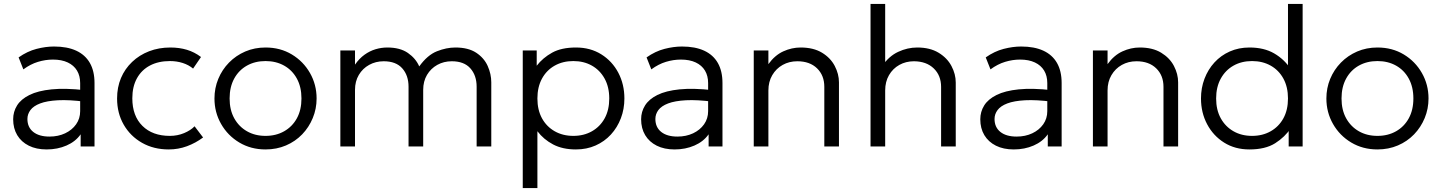

<svg xmlns="http://www.w3.org/2000/svg" viewBox="-20 -740 7275 970"><path d="M215.5 15Q163.5 15 125.5 -4Q87.5 -23 67 -57.2Q46.5 -91.5 46.5 -137.5Q46.5 -175.5 66.2 -207.2Q86 -239 128.8 -260.2Q171.5 -281.5 240.5 -288.5Q309.5 -295.5 408.5 -284.5L411 -226Q329.5 -236.5 273.2 -233.5Q217 -230.5 183 -217.5Q149 -204.5 133.8 -184Q118.5 -163.5 118.5 -139Q118.5 -97 148 -73.5Q177.5 -50 230 -50Q274 -50 309 -66.5Q344 -83 364.5 -112Q385 -141 385 -178.5V-320Q385 -357 369 -383.5Q353 -410 322.2 -424.5Q291.5 -439 247.5 -439Q209.5 -439 171.8 -427.5Q134 -416 98 -389.5L74 -450Q118 -481 164.5 -493Q211 -505 253 -505Q319.5 -505 365 -484Q410.5 -463 434 -422Q457.5 -381 457.5 -320.5V0H387.5V-61.5Q361.5 -24.5 316 -4.8Q270.5 15 215.5 15Z M832.5 15Q756.5 15 697.5 -18.5Q638.5 -52 605 -110.2Q571.5 -168.5 571.5 -242.5Q571.5 -299 591.2 -345.8Q611 -392.5 647.5 -427.2Q684 -462 733.2 -481Q782.5 -500 840.5 -500Q886 -500 924.2 -488.5Q962.5 -477 995.5 -452L955.5 -393.5Q933.5 -412 903.2 -421.8Q873 -431.5 838.5 -431.5Q780.5 -431.5 738 -409.2Q695.5 -387 672 -344.8Q648.5 -302.5 648.5 -243.5Q648.5 -154.5 699.5 -104Q750.5 -53.5 838 -53.5Q876.5 -53.5 910 -67.5Q943.5 -81.5 963 -102L1006 -45.5Q968.5 -17.5 924.5 -1.2Q880.5 15 832.5 15Z M1321.5 15Q1247.5 15 1189 -20Q1130.5 -55 1097 -113.8Q1063.5 -172.5 1063.5 -242.5Q1063.5 -295 1082.8 -341.5Q1102 -388 1137 -423.8Q1172 -459.5 1219 -479.8Q1266 -500 1321.5 -500Q1396 -500 1454.2 -465Q1512.5 -430 1546 -371.2Q1579.5 -312.5 1579.5 -242.5Q1579.5 -190.5 1560.2 -143.8Q1541 -97 1506.5 -61.2Q1472 -25.5 1424.8 -5.2Q1377.5 15 1321.5 15ZM1321.5 -53.5Q1374.5 -53.5 1415.5 -76.8Q1456.5 -100 1479.8 -142.2Q1503 -184.5 1503 -242.5Q1503 -300.5 1479.8 -343Q1456.5 -385.5 1415.5 -408.5Q1374.5 -431.5 1321.5 -431.5Q1268.5 -431.5 1227.5 -408.5Q1186.5 -385.5 1163.2 -343Q1140 -300.5 1140 -242.5Q1140 -184.5 1163.5 -142.2Q1187 -100 1227.8 -76.8Q1268.5 -53.5 1321.5 -53.5Z M1699.5 0V-485H1773.5V-413.5Q1795 -444.5 1821.5 -463.5Q1848 -482.5 1877.2 -491.2Q1906.5 -500 1937 -500Q2001 -500 2040.8 -472.5Q2080.5 -445 2098 -404.5Q2139.5 -462 2187.5 -481Q2235.5 -500 2280.5 -500Q2345.5 -500 2385.5 -473.8Q2425.5 -447.5 2443.8 -406.8Q2462 -366 2462 -324V0H2388V-302Q2388 -359 2356.2 -394.8Q2324.5 -430.5 2262.5 -430.5Q2222 -430.5 2189.2 -412.2Q2156.5 -394 2137.2 -361.5Q2118 -329 2118 -286V0H2044V-302Q2044 -359 2012.2 -394.8Q1980.5 -430.5 1918.5 -430.5Q1878 -430.5 1845 -412.2Q1812 -394 1792.8 -361.5Q1773.5 -329 1773.5 -286V0Z M2621 210V-485H2691.5V-408Q2722.5 -448 2769.5 -474Q2816.5 -500 2890 -500Q2962.5 -500 3017.8 -465.5Q3073 -431 3103.8 -372.5Q3134.5 -314 3134.5 -242.5Q3134.5 -189.5 3116.8 -142.8Q3099 -96 3066.5 -60.5Q3034 -25 2989 -5Q2944 15 2889.5 15Q2822.5 15 2774.5 -10.2Q2726.5 -35.5 2695 -77V210ZM2876.5 -53.5Q2929.5 -53.5 2970.5 -76.8Q3011.5 -100 3034.8 -142.2Q3058 -184.5 3058 -242.5Q3058 -300.5 3034.5 -343Q3011 -385.5 2970.2 -408.5Q2929.5 -431.5 2876.5 -431.5Q2823.5 -431.5 2782.5 -408.5Q2741.5 -385.5 2718.2 -343Q2695 -300.5 2695 -242.5Q2695 -184.5 2718.2 -142.2Q2741.5 -100 2782.5 -76.8Q2823.5 -53.5 2876.5 -53.5Z M3388 15Q3336 15 3298 -4Q3260 -23 3239.5 -57.2Q3219 -91.5 3219 -137.5Q3219 -175.5 3238.8 -207.2Q3258.5 -239 3301.2 -260.2Q3344 -281.5 3413 -288.5Q3482 -295.5 3581 -284.5L3583.5 -226Q3502 -236.5 3445.8 -233.5Q3389.5 -230.5 3355.5 -217.5Q3321.5 -204.5 3306.2 -184Q3291 -163.5 3291 -139Q3291 -97 3320.5 -73.5Q3350 -50 3402.5 -50Q3446.5 -50 3481.5 -66.5Q3516.5 -83 3537 -112Q3557.5 -141 3557.5 -178.5V-320Q3557.5 -357 3541.5 -383.5Q3525.5 -410 3494.8 -424.5Q3464 -439 3420 -439Q3382 -439 3344.2 -427.5Q3306.5 -416 3270.5 -389.5L3246.5 -450Q3290.5 -481 3337 -493Q3383.5 -505 3425.5 -505Q3492 -505 3537.5 -484Q3583 -463 3606.5 -422Q3630 -381 3630 -320.5V0H3560V-61.5Q3534 -24.5 3488.5 -4.8Q3443 15 3388 15Z M3788 0V-485H3862V-416Q3894.5 -461 3937.2 -480.5Q3980 -500 4024.5 -500Q4089.5 -500 4132.8 -473.8Q4176 -447.5 4197.2 -406.8Q4218.5 -366 4218.5 -324V0H4144.5V-301.5Q4144.5 -359 4107.8 -394.8Q4071 -430.5 4008 -430.5Q3967 -430.5 3934 -412Q3901 -393.5 3881.5 -360.2Q3862 -327 3862 -283V0Z M4378 0V-720H4452V-392.5L4437.5 -407Q4470.5 -456 4517.5 -478Q4564.5 -500 4614 -500Q4678.5 -500 4722 -473.5Q4765.5 -447 4787 -406.2Q4808.5 -365.5 4808.5 -323V0H4734.5V-301Q4734.5 -358.5 4697.5 -394.2Q4660.5 -430 4597.5 -430.5Q4556.5 -430.5 4523.5 -412Q4490.5 -393.5 4471.2 -360.2Q4452 -327 4452 -283V0Z M5101.5 15Q5049.5 15 5011.5 -4Q4973.5 -23 4953 -57.2Q4932.5 -91.5 4932.5 -137.5Q4932.5 -175.5 4952.2 -207.2Q4972 -239 5014.8 -260.2Q5057.5 -281.5 5126.5 -288.5Q5195.5 -295.5 5294.5 -284.5L5297 -226Q5215.5 -236.5 5159.2 -233.5Q5103 -230.5 5069 -217.5Q5035 -204.5 5019.8 -184Q5004.5 -163.5 5004.5 -139Q5004.5 -97 5034 -73.5Q5063.5 -50 5116 -50Q5160 -50 5195 -66.5Q5230 -83 5250.5 -112Q5271 -141 5271 -178.5V-320Q5271 -357 5255 -383.5Q5239 -410 5208.2 -424.5Q5177.5 -439 5133.5 -439Q5095.5 -439 5057.8 -427.5Q5020 -416 4984 -389.5L4960 -450Q5004 -481 5050.5 -493Q5097 -505 5139 -505Q5205.5 -505 5251 -484Q5296.5 -463 5320 -422Q5343.5 -381 5343.5 -320.5V0H5273.5V-61.5Q5247.5 -24.5 5202 -4.8Q5156.5 15 5101.5 15Z M5501.5 0V-485H5575.5V-416Q5608 -461 5650.8 -480.5Q5693.5 -500 5738 -500Q5803 -500 5846.2 -473.8Q5889.5 -447.5 5910.8 -406.8Q5932 -366 5932 -324V0H5858V-301.5Q5858 -359 5821.2 -394.8Q5784.5 -430.5 5721.5 -430.5Q5680.5 -430.5 5647.5 -412Q5614.5 -393.5 5595 -360.2Q5575.5 -327 5575.5 -283V0Z M6292 15Q6219.5 15 6164.5 -19.5Q6109.5 -54 6078.5 -112.5Q6047.5 -171 6047.5 -242.5Q6047.5 -295.5 6065.2 -342.2Q6083 -389 6115.5 -424.5Q6148 -460 6193 -480Q6238 -500 6292.5 -500Q6366 -500 6417.2 -470.2Q6468.5 -440.5 6500.5 -391.5L6487 -375V-720H6561V0H6490.5V-110.5L6502 -93.5Q6471.5 -47.5 6422 -16.2Q6372.5 15 6292 15ZM6305.5 -53.5Q6358.5 -53.5 6399.5 -76.8Q6440.5 -100 6463.8 -142.2Q6487 -184.5 6487 -242.5Q6487 -300.5 6463.8 -343Q6440.5 -385.5 6399.5 -408.5Q6358.5 -431.5 6305.5 -431.5Q6252.5 -431.5 6211.8 -408.5Q6171 -385.5 6147.5 -343Q6124 -300.5 6124 -242.5Q6124 -184.5 6147.5 -142.2Q6171 -100 6211.8 -76.8Q6252.5 -53.5 6305.5 -53.5Z M6939 15Q6865 15 6806.5 -20Q6748 -55 6714.5 -113.8Q6681 -172.5 6681 -242.5Q6681 -295 6700.2 -341.5Q6719.5 -388 6754.5 -423.8Q6789.5 -459.5 6836.5 -479.8Q6883.5 -500 6939 -500Q7013.5 -500 7071.8 -465Q7130 -430 7163.5 -371.2Q7197 -312.5 7197 -242.5Q7197 -190.5 7177.8 -143.8Q7158.5 -97 7124 -61.2Q7089.5 -25.5 7042.2 -5.2Q6995 15 6939 15ZM6939 -53.5Q6992 -53.5 7033 -76.8Q7074 -100 7097.2 -142.2Q7120.5 -184.5 7120.5 -242.5Q7120.5 -300.5 7097.2 -343Q7074 -385.5 7033 -408.5Q6992 -431.5 6939 -431.5Q6886 -431.5 6845 -408.5Q6804 -385.5 6780.8 -343Q6757.5 -300.5 6757.5 -242.5Q6757.5 -184.5 6781 -142.2Q6804.5 -100 6845.2 -76.8Q6886 -53.5 6939 -53.5Z"/></svg>

Font: Geologica Roman ExtraLight
Style: Regular
Weight: 250
Designer: Sindre Bremnes, Frode Helland
Foundry: Monokrom Skriftforlag AS
Version: Version 1.010;gftools[0.9.28]